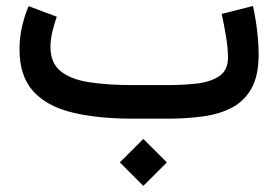

<svg xmlns="http://www.w3.org/2000/svg" viewBox="-20 -395 925 639"><path d="M457 67.4 535.2 145.5 457 223.6 378.9 145.5ZM536.1 0H422.9Q304.7 0 220 -20.8Q135.3 -41.5 90.1 -91.8Q44.9 -142.1 44.9 -231.4Q44.9 -269.5 53.2 -305.9Q61.5 -342.3 75.2 -374.5L168.9 -339.4Q161.1 -317.4 154.5 -290.3Q147.9 -263.2 147.9 -238.8Q147.9 -185.5 181.6 -158.2Q215.3 -130.9 277.1 -121.3Q338.9 -111.8 422.9 -111.8H537.1Q588.4 -111.8 634.5 -116.9Q680.7 -122.1 709.7 -141.6Q738.8 -161.1 738.8 -203.6Q738.8 -233.4 732.4 -272.5Q726.1 -311.5 717.8 -348.6L821.8 -375Q831.1 -333.5 835.9 -290.8Q840.8 -248 840.8 -213.4Q840.8 -144 817.4 -101.6Q793.9 -59.1 752.4 -37.1Q710.9 -15.1 655.5 -7.6Q600.1 0 536.1 0Z"/></svg>

Font: Vazirmatn FD NL Medium
Style: Regular
Weight: 500
Designer: Saber Rastikerdar
Foundry: Saber Rastikerdar
Version: Version 33.003